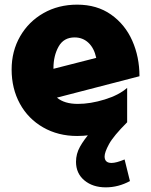

<svg xmlns="http://www.w3.org/2000/svg" viewBox="-20 -568 649 826"><path d="M315 -121Q257 -121 225 -148L580 -240Q580 -323 549 -393Q518 -463 457.5 -505.5Q397 -548 312 -548Q231 -548 167 -511.5Q103 -475 66.5 -411.5Q30 -348 30 -269Q30 -187 65.5 -122Q101 -57 165.5 -20Q230 17 312 17Q364 17 422 3Q480 -11 527 -42V-190Q492 -159 430.5 -140Q369 -121 315 -121ZM301 -407Q336 -407 360.5 -384Q385 -361 394 -319L210 -272V-275Q210 -328 232 -367.5Q254 -407 301 -407ZM460 133Q430 133 430 105Q430 87 449 52Q468 17 527 -42L370 0Q341 33 324 63.5Q307 94 307 128Q307 178 343 208Q379 238 435 238Q489 238 539 211L516 118Q480 133 460 133Z"/></svg>

Font: Geom Black
Style: Bold
Weight: 900
Version: Version 1.102